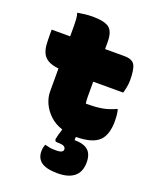

<svg xmlns="http://www.w3.org/2000/svg" viewBox="-172 -808 945 1162"><g transform="rotate(20 300.0 -227.0)"><path d="M13 -550H132V-618Q132 -638 130.5 -660Q129 -682 123 -699Q145 -703 169.5 -706Q194 -709 219 -709Q298 -709 327.5 -685Q357 -661 357 -596V-550H481Q531 -550 547.5 -523Q564 -496 564 -423Q564 -403 559.5 -379Q555 -355 550 -340H357V-246Q357 -220 360 -200H371Q427 -200 467.5 -207.5Q508 -215 548 -234H554Q559 -212 560.5 -195Q562 -178 562 -161Q562 -74 523 -34Q500 -11 461.5 -0.5Q423 10 373 10Q373 15 372 19V31Q431 31 459 55.5Q487 80 487 133Q487 194 450 224.5Q413 255 344 255Q271 255 238.5 231.5Q206 208 206 163Q206 148 208 140Q210 132 214 119H220Q233 123 247.5 125.5Q262 128 287 128Q333 128 333 106Q333 94 322.5 87Q312 80 280 80Q267 80 264 74Q261 68 262 62Q266 40 280 -4Q231 -20 198.5 -51Q166 -82 149 -119.5Q132 -157 132 -195V-343Q87 -348 62.5 -363Q38 -378 27.5 -401.5Q17 -425 15 -453.5Q13 -482 13 -515Z"/></g></svg>

Font: Recursive Mn Csl St XBk
Style: Regular
Weight: 1000
Monospace: yes
Version: Version 1.079;hotconv 1.0.112;makeotfexe 2.5.65598; ttfautoh